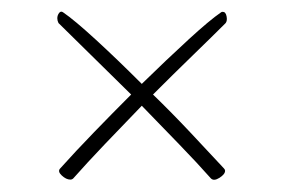

<svg xmlns="http://www.w3.org/2000/svg" viewBox="-20 -360 483 325"><path d="M104 -58Q102 -56 99 -56Q92 -56 84.5 -63Q77 -70 82 -75Q108 -104 139.5 -136.5Q171 -169 202 -200L79 -321Q77 -325 77 -329Q77 -334 80 -338Q83 -342 87 -339Q106 -326 142 -293Q178 -260 220 -218Q263 -260 299 -293Q335 -326 354 -339Q355 -340 357 -340Q362 -340 363.5 -332.5Q365 -325 362 -321Q340 -299 307 -267Q274 -235 239 -200Q271 -169 301.5 -136.5Q332 -104 359 -75Q361 -73 361 -71Q361 -65 351.5 -59Q342 -53 337 -58Q314 -84 283 -116Q252 -148 220 -181Q188 -148 157.5 -116Q127 -84 104 -58Z"/></svg>

Font: Fuggles
Style: Regular
Weight: 400
Designer: Rob Leuschke
Foundry: Robert E. Leuschke
Version: Version 1.100; ttfautohint (v1.8.3)